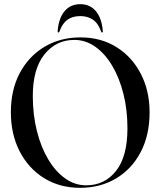

<svg xmlns="http://www.w3.org/2000/svg" viewBox="-20 -889 768 919"><path d="M365.5 -710Q463 -710 537.5 -663.5Q612 -617 654 -535.8Q696 -454.5 696 -351.5Q696 -242.5 653.5 -161.2Q611 -80 535.8 -35Q460.5 10 363 10Q265.5 10 190.8 -36.5Q116 -83 74 -164.8Q32 -246.5 32 -352Q32 -459.5 75 -540Q118 -620.5 193.2 -665.2Q268.5 -710 365.5 -710ZM590 -274.5Q590 -363 570.8 -439.8Q551.5 -516.5 516.8 -574.8Q482 -633 435.8 -665.5Q389.5 -698 336 -698Q248.5 -698 192.8 -628.8Q137 -559.5 137 -429.5Q137 -340 156.5 -262.2Q176 -184.5 211 -126Q246 -67.5 292.2 -34.8Q338.5 -2 392.5 -2Q481 -2 535.5 -71Q590 -140 590 -274.5ZM364.5 -812Q327 -812 302.8 -794.5Q278.5 -777 265 -739Q263.5 -733.5 260 -733.5Q255.5 -733.5 256 -741Q261 -802 289 -835.5Q317 -869 364.5 -869Q411 -869 439 -835.5Q467 -802 472 -741Q473 -733.5 468.5 -733.5Q465 -733.5 463.5 -739Q449.5 -778.5 424.2 -795.2Q399 -812 364.5 -812Z"/></svg>

Font: Fraunces144ptRegular
Style: Regular
Weight: 400
Version: Version 1.000;[0bf87f6ff]